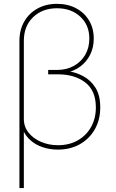

<svg xmlns="http://www.w3.org/2000/svg" viewBox="-20 -755 593 979"><path d="M79.1 204.1V-546.9Q79.1 -602.5 103.5 -645Q127.9 -687.5 171.1 -711.4Q214.4 -735.4 270.5 -735.4Q325.7 -735.4 367.9 -712.9Q410.2 -690.4 434.1 -650.6Q458 -610.8 458 -558.6Q458 -512.2 439.7 -476.1Q421.4 -439.9 391.1 -417.2Q360.8 -394.5 325.7 -386.7V-392.1Q365.7 -387.2 403.8 -366.9Q441.9 -346.7 466.6 -308.1Q491.2 -269.5 491.2 -207.5Q491.2 -144.5 463.6 -95.9Q436 -47.4 387.5 -19.8Q338.9 7.8 275.4 7.8Q233.9 7.8 198.2 -4.2Q162.6 -16.1 137 -38.3Q111.3 -60.5 98.6 -89.8L101.6 -98.6V204.1ZM275.9 -14.6Q333 -14.6 376.5 -39.3Q419.9 -64 444.3 -107.4Q468.8 -150.9 468.8 -207.5Q468.8 -293 414.8 -334.5Q360.8 -376 275.9 -376H225.6V-398.4H271Q319.3 -398.4 356.4 -418.9Q393.6 -439.5 414.6 -475.6Q435.5 -511.7 435.5 -558.6Q435.5 -627 389.4 -669.9Q343.3 -712.9 270.5 -712.9Q196.3 -712.9 148.9 -667.5Q101.6 -622.1 101.6 -546.9V-147.9Q101.6 -108.9 125.5 -78.9Q149.4 -48.8 189 -31.7Q228.5 -14.6 275.9 -14.6Z"/></svg>

Font: Inter 24pt Thin
Style: Regular
Weight: 250
Designer: Rasmus Andersson
Foundry: rsms
Version: Version 4.001;git-66647c0bb